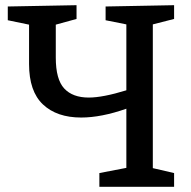

<svg xmlns="http://www.w3.org/2000/svg" viewBox="-20 -720 735 740"><path d="M651 -647 569 -626V-72L651 -53V0H363V-53L467 -73V-301Q370 -267 293 -267Q199 -267 145.5 -317.5Q92 -368 92 -473V-625L10 -642V-695L275 -700V-647L195 -625V-498Q195 -414 227.5 -379Q260 -344 322 -344Q376 -344 467 -372V-626L387 -642V-695L651 -700Z"/></svg>

Font: Bitter Pro Medium
Style: Regular
Weight: 500
Designer: Sol Matas, and Bitter project Authors
Foundry: Sol Matas
Version: Version 1.010